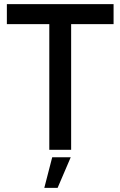

<svg xmlns="http://www.w3.org/2000/svg" viewBox="-20 -720 579 923"><path d="M217 0H322V-604H526V-700H13V-604H217ZM193 183H257L320 36H231Z"/></svg>

Font: Fixel Display Medium
Style: Regular
Weight: 500
Designer: AlfaBravo + MacPaw
Foundry: Kyrylo Tkachov, Marchela Mozhyna, Serhii Makarenko, Maria Weinstein, Zakhar Kryvoshyya
Version: Version 1.211